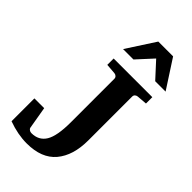

<svg xmlns="http://www.w3.org/2000/svg" viewBox="-282 -993 1085 1085"><g transform="rotate(45 260.5 -450.5)"><path d="M490.2 -620.1 429.2 -615.2Q419.9 -614.3 413.6 -608.4Q407.2 -602.5 407.2 -592.8V-242.2Q407.2 -121.6 349.4 -52.7Q291.5 16.1 172.9 16.1Q101.6 16.1 23.9 -12.2V-194.8H102.1L125 -61Q125.5 -59.1 127 -56.2Q128.4 -53.2 135 -48.6Q141.6 -43.9 150.9 -43.9Q209 -43.9 237.1 -89.8Q265.1 -135.7 265.1 -245.1V-592.8Q265.1 -602.1 258.5 -608.2Q252 -614.3 243.2 -615.2L181.2 -620.1V-670.9H490.2ZM521 -746.1H438L351.1 -840.8L264.2 -746.1H181.2L292 -917H410.2Z"/></g></svg>

Font: Veleka
Style: Bold
Weight: 700
Designer: Stefan Peev, Context Ltd, 2016; SIL International, 1997-2014.
Foundry: Stefan Peev, Context Ltd, 2016
Version: Version 1.000